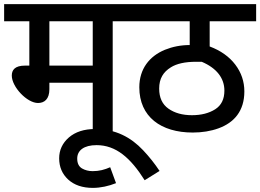

<svg xmlns="http://www.w3.org/2000/svg" viewBox="-20 -642 1261 930"><path d="M626 -539.1V-622.1H0V-539.1H122.1V-324.2H101.1C51.8 -324.2 37.1 -302.7 37.1 -275.9C37.1 -221.2 110.8 -143.1 164.1 -143.1C194.8 -143.1 219.2 -161.6 219.2 -210V-241.2H429.2V0H525.9V-539.1ZM429.2 -324.2H219.2V-539.1H429.2Z M513.7 168C486.8 179.7 461.9 187 428.7 187C409.7 187 392.1 182.6 377 173.8C361.8 164.6 354 148.9 354 126C354 86.4 386.7 61 447.8 61C541 61 611.8 121.6 680.7 231L752.9 186C729 149.9 702.1 116.2 672.9 85.4C614.3 23.4 540.5 -17.1 440.9 -17.1C387.7 -17.1 345.2 -3.4 313.5 23.9C282.2 51.3 266.6 85 266.6 125C266.6 166.5 281.2 200.7 310.1 227.5C339.4 254.4 379.4 268.1 429.7 268.1C467.3 268.1 506.8 259.3 542 245.1Z M1220.7 -622.1H611.8V-539.1H898.9V-423.8C856.4 -423.8 816.4 -416 778.8 -400.9C704.1 -370.1 654.8 -308.6 654.8 -219.2C654.8 -76.2 759.8 0 913.6 0C959 0 1001 -6.8 1038.6 -20.5C1113.8 -47.9 1163.6 -104 1163.6 -199.2C1163.6 -247.1 1148.9 -290.5 1119.6 -329.1C1090.3 -367.7 1048.8 -397 995.6 -417V-539.1H1220.7ZM909.7 -84C863.8 -84 825.7 -94.7 795.9 -115.7C766.1 -136.7 751 -168.9 751 -212.9C751 -261.2 770.5 -293 807.6 -315.9C835.4 -333.5 876 -342.8 930.7 -342.8H957C1029.8 -312 1066.9 -263.2 1066.9 -203.1C1066.9 -161.6 1052.2 -131.8 1022.5 -112.8C992.7 -93.8 955.1 -84 909.7 -84Z"/></svg>

Font: Noto Reveo Sans
Style: Regular
Weight: 500
Designer: Monotype Design Team
Foundry: Monotype Imaging Inc.
Version: Version 2.007